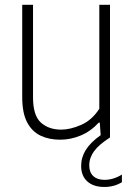

<svg xmlns="http://www.w3.org/2000/svg" viewBox="-20 -560 544 782"><path d="M224.5 9Q180.5 9 145.8 -7.2Q111 -23.5 90.8 -61.2Q70.5 -99 70.5 -164.5V-540.5H114.5V-164Q114.5 -89.5 146.5 -60.8Q178.5 -32 229.5 -32Q266 -32 310.2 -51.2Q354.5 -70.5 384.5 -117V-540.5H428V0Q382.5 29 363 56Q343.5 83 343.5 113.5Q343.5 142 360 157.2Q376.5 172.5 405.5 172.5Q442 172.5 476.5 151V182Q445.5 201.5 405 201.5Q360.5 201.5 335.5 178.8Q310.5 156 310.5 116Q310.5 81 329.5 50.5Q348.5 20 390 -9.5L386.5 -60.5H382Q350 -25.5 309 -8.2Q268 9 224.5 9Z"/></svg>

Font: Encode Sans Semi Condensed ExtraLight
Style: Regular
Weight: 200
Width: 4
Designer: Multiple Designers
Foundry: Impallari Type
Version: Version 3.000; ttfautohint (v1.8.3) -l 8 -r 50 -G 200 -x 14 